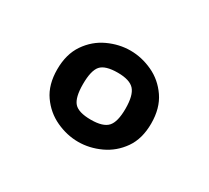

<svg xmlns="http://www.w3.org/2000/svg" viewBox="-62 -673 450 414"><g transform="rotate(30 163.0 -465.5)"><path d="M163 -352Q135 -352 108 -364.5Q81 -377 63.5 -402Q46 -427 46 -465Q46 -503 63.5 -528.5Q81 -554 108 -566.5Q135 -579 163 -579Q191 -579 218 -566.5Q245 -554 262.5 -528.5Q280 -503 280 -465Q280 -427 262.5 -402Q245 -377 218 -364.5Q191 -352 163 -352ZM163 -407Q193 -407 204.5 -419.5Q216 -432 216 -465Q216 -498 204.5 -511Q193 -524 163 -524Q132 -524 121 -511.5Q110 -499 110 -465Q110 -432 121 -419.5Q132 -407 163 -407Z"/></g></svg>

Font: Texturina 12pt SemiBold
Style: Regular
Weight: 600
Designer: Guillermo Torres Carreño
Foundry: Omnibus-Type
Version: Version 1.002